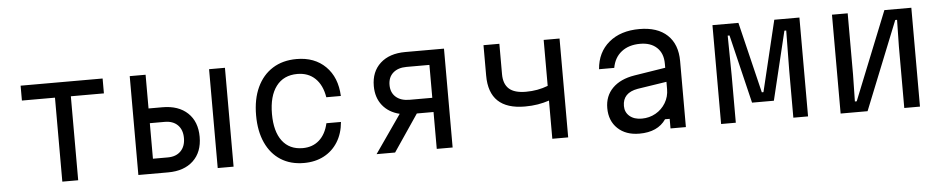

<svg xmlns="http://www.w3.org/2000/svg" viewBox="-38 -878 5677 1157"><g transform="rotate(-5 2800.0 -299.0)"><path d="M302 0V-508H102V-598H598V-508H398V0Z M762 0V-598H858V-394H942Q1039 -394 1094.5 -341.5Q1150 -289 1150 -197Q1150 -105 1094.5 -52.5Q1039 0 942 0ZM1242 0V-598H1338V0ZM858 -90H948Q998 -90 1026.5 -119Q1055 -148 1055 -198Q1055 -248 1026.5 -276.5Q998 -305 948 -305H858Z M1763 15Q1682 15 1623 -22.5Q1564 -60 1532 -130Q1500 -200 1500 -296Q1500 -394 1533 -465Q1566 -536 1627 -574.5Q1688 -613 1772 -613Q1881 -613 1947.5 -547Q2014 -481 2019 -368H1931Q1919 -442 1877 -482.5Q1835 -523 1769 -523Q1686 -523 1641 -463.5Q1596 -404 1596 -296Q1596 -190 1639.5 -132.5Q1683 -75 1763 -75Q1823 -75 1863 -110.5Q1903 -146 1918 -212H2006Q2000 -142 1968 -91Q1936 -40 1883.5 -12.5Q1831 15 1763 15Z M2203 0 2363 -230Q2297 -246 2259.5 -293Q2222 -340 2222 -410Q2222 -497 2277.5 -547.5Q2333 -598 2429 -598H2663V0H2567V-223H2466L2315 0ZM2429 -309H2567V-508H2429Q2377 -508 2347 -481.5Q2317 -455 2317 -408Q2317 -362 2347 -335.5Q2377 -309 2429 -309Z M3266 0V-231Q3233 -220 3197 -214Q3161 -208 3119 -208Q2902 -208 2902 -414V-598H2998V-414Q2998 -355 3030.5 -325.5Q3063 -296 3133 -296Q3204 -296 3266 -320V-598H3362V0Z M3953 -58Q3903 15 3792 15Q3710 15 3661 -31.5Q3612 -78 3612 -155Q3612 -228 3659 -275.5Q3706 -323 3792 -337L3981 -367V-392Q3981 -454 3944 -489Q3907 -524 3843 -524Q3774 -524 3730 -489.5Q3686 -455 3675 -393H3583Q3591 -495 3661.5 -554Q3732 -613 3846 -613Q3955 -613 4014.5 -557Q4074 -501 4074 -399V0H3981V-58ZM3713 -159Q3713 -121 3740.5 -97.5Q3768 -74 3814 -74Q3860 -74 3898 -95.5Q3936 -117 3958.5 -154.5Q3981 -192 3981 -238V-282L3805 -255Q3713 -239 3713 -159Z M4287 0V-598H4444L4548 -169H4558L4661 -598H4813V0H4724V-286L4727 -527H4716L4616 -112H4484L4384 -527H4373L4376 -286V0Z M5010 0V-598H5105V-228L5102 -65H5113L5327 -598H5490V0H5395V-372L5398 -533H5387L5173 0Z"/></g></svg>

Font: Martian Mono Light
Style: Regular
Weight: 300
Monospace: yes
Designer: Roman Shamin
Foundry: Evil Martians
Version: Version 1.000; ttfautohint (v1.8.4.7-5d5b)